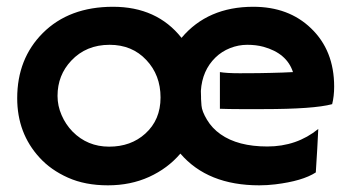

<svg xmlns="http://www.w3.org/2000/svg" viewBox="-20 -540 1038 567"><path d="M745.6 7.3Q593.3 7.3 512.7 -86.4Q475.1 -42.5 420.4 -17.6Q365.7 7.3 298.6 7.3Q231.4 7.3 180.7 -15.4Q129.9 -38.1 96.7 -74.7Q30.8 -146.5 30.8 -250Q30.8 -366.7 106.4 -442.4Q184.1 -520 313.7 -520Q443.4 -520 516.1 -428.2Q593.3 -520 728 -520Q832.5 -520 898.4 -456.5Q966.8 -391.1 966.8 -284.2Q966.8 -255.9 960.9 -232.4Q906.7 -217.8 757.3 -217.8Q757.3 -217.8 687.5 -217.8Q655.8 -217.8 629.4 -218.8V-327.1Q649.4 -323.7 687.7 -323.7Q726.1 -323.7 742.9 -324Q759.8 -324.2 778.3 -324.7Q778.3 -324.7 814 -325.7Q831.5 -326.2 845.2 -327.1Q827.1 -382.8 757.8 -401.9Q736.3 -407.7 710.2 -407.7Q684.1 -407.7 659.4 -397.9Q634.8 -388.2 616.2 -370.1Q577.1 -332 573.2 -271.5L573.7 -253.9V-248Q573.7 -245.6 575 -228.5Q576.2 -211.4 591.3 -186.3Q606.4 -161.1 631.3 -143.6Q682.6 -107.4 769.5 -107.4Q856.4 -107.4 919.9 -159.2Q917.5 -105 912.6 -30.8Q873.5 -5.4 793 4.4Q769 7.3 745.6 7.3ZM149.9 -256.8Q149.9 -227.5 161.9 -200Q173.8 -172.4 194.3 -151.4Q238.3 -106.9 302.2 -106.9Q366.7 -106.9 409.2 -145.5Q454.1 -186 454.1 -252Q454.1 -318.4 412.1 -362.8Q370.1 -407.7 303.7 -407.7Q234.4 -407.7 190.4 -360.8Q149.9 -317.9 149.9 -256.8Z"/></svg>

Font: HammersmithOne
Style: Regular
Weight: 400
Designer: Nicole Fally
Foundry: Nicole Fally
Version: Version 1.003